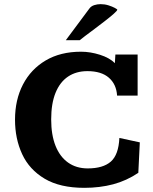

<svg xmlns="http://www.w3.org/2000/svg" viewBox="-20 -903 746 936"><path d="M391.1 12.7Q272.5 12.7 197.8 -31.7Q123 -76.2 88.1 -151.4Q53.2 -226.6 53.2 -319.3Q53.2 -416.5 92 -491.2Q130.9 -565.9 202.9 -608.4Q274.9 -650.9 375 -650.9Q420.4 -650.9 467.3 -636Q514.2 -621.1 540 -595.2L542.5 -637.2H650.9V-437H550.8Q547.4 -492.2 510.7 -524.2Q474.1 -556.2 406.2 -556.2Q351.1 -556.2 311.5 -529.5Q272 -502.9 250.7 -450.4Q229.5 -397.9 229.5 -320.8Q229.5 -245.6 250.7 -192.1Q272 -138.7 312 -110.4Q352.1 -82 407.7 -82Q482.4 -82 520.3 -115.2Q558.1 -148.4 562 -230.5L661.6 -209L654.3 -60.5Q597.2 -22 531.7 -4.6Q466.3 12.7 391.1 12.7ZM300.8 -707 416 -861.8Q424.3 -873 439.2 -877.9Q454.1 -882.8 470.7 -882.8Q490.2 -882.8 508.8 -877Q527.3 -871.1 539.6 -864.5Q551.8 -857.9 551.8 -855.5Q551.3 -850.6 534.4 -835.7Q517.6 -820.8 492.4 -801.3Q467.3 -781.7 441.2 -762.2Q415 -742.7 394.8 -727.5Q374.5 -712.4 368.7 -707Z"/></svg>

Font: Kameron
Style: Bold
Weight: 700
Designer: Vernon Adams
Foundry: Vernon Adams
Version: Version 1.100